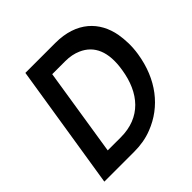

<svg xmlns="http://www.w3.org/2000/svg" viewBox="-156 -710 839 839"><g transform="rotate(-45 263.5 -290.0)"><path d="M25 0H210C249 0 286 -6 321 -20C427 -61 502 -155 523 -290C530 -335 528 -374 522 -410C504 -507 434 -580 302 -580H117ZM132 -86 196 -493H277C305 -493 328 -488 349 -479C414 -451 441 -388 425 -290C406 -167 336 -86 213 -86Z"/></g></svg>

Font: Charger Pro
Style: ExBdObl
Weight: 400
Designer: Jasper
Foundry: Cannot Into Space Fonts
Version: Version 1.09